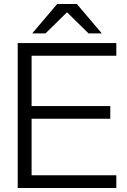

<svg xmlns="http://www.w3.org/2000/svg" viewBox="-20 -934 630 954"><path d="M68 -720H558V-657H137V-407H528V-344H137V-63H558V0H68ZM486 -768H420L313 -873L206 -768H140L264 -914H362Z"/></svg>

Font: Aspekta 300
Style: Regular
Weight: 300
Designer: Ivo Dolenc
Version: Version 2.000